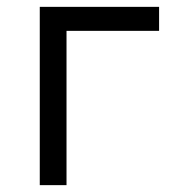

<svg xmlns="http://www.w3.org/2000/svg" viewBox="-20 -540 540 560"><path d="M96 0V-520H444V-450H174V0Z"/></svg>

Font: Iosevka Term
Style: Regular
Weight: 400
Monospace: yes
Designer: Belleve Invis
Foundry: Belleve Invis
Version: Version 30.0.1